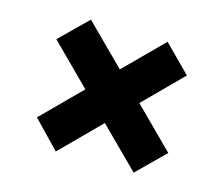

<svg xmlns="http://www.w3.org/2000/svg" viewBox="-80 -639 850 732"><g transform="rotate(15 344.5 -273.0)"><path d="M502.2 -12.7 85.9 -427.8 194 -534.2 610.4 -119.3ZM194.6 -13.8 91.6 -120.9 498.1 -528.2 602.5 -423.1Z"/></g></svg>

Font: Lexend Giga
Style: Regular
Weight: 400
Designer: Bonnie Shaver-Troup, Thomas Jockin
Foundry: Lexend
Version: Version 1.007